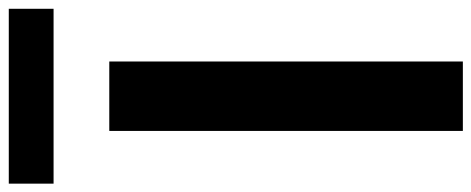

<svg xmlns="http://www.w3.org/2000/svg" viewBox="-356 -754 1100 448"><g transform="rotate(-90 194.0 -530.0)"><path d="M112.5 0H274.5V-825H112.5ZM-10.5 -955H397.5V-1059.5H-10.5Z"/></g></svg>

Font: Spartan
Style: Bold
Weight: 700
Designer: Matt Bailey, Mirko Velimirovic
Foundry: Matt Bailey
Version: Version 1.003; ttfautohint (v1.8.3)